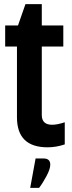

<svg xmlns="http://www.w3.org/2000/svg" viewBox="-20 -705 348 928"><path d="M191 61Q223 61 223 91Q223 112 204.5 146.5Q186 181 169 203H126L152 61ZM182 -685V-582H286V-480H182V-149Q182 -102 232 -102Q257 -102 293 -114V-7Q251 7 210 7Q62 7 62 -138V-480H5V-582H67L103 -685Z"/></svg>

Font: Khand Semibold
Style: Regular
Weight: 600
Designer: Devanagari: Sanchit Sawaria, Jyotish Sonowal; Latin: Satya Rajpurohit
Foundry: Indian Type Foundry
Version: Version 1.100;PS 1.0;hotconv 1.0.78;makeotf.lib2.5.61930; tt